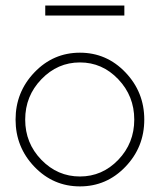

<svg xmlns="http://www.w3.org/2000/svg" viewBox="-20 -663 575 692"><path d="M428.2 -606.9H143.1V-643.1H428.2ZM104 -402.1Q171.9 -473.1 268.1 -473.1Q364.3 -473.1 432.1 -402.1Q500 -331.1 500 -231.9Q500 -132.8 432.1 -62Q364.3 8.8 268.1 8.8Q171.9 8.8 104 -62Q36.1 -132.8 36.1 -231.9Q36.1 -331.1 104 -402.1ZM129.2 -377.4Q70.8 -316.9 70.8 -231.9Q70.8 -147 129.2 -86.9Q187.5 -26.9 268.1 -26.9Q348.6 -26.9 406.2 -86.9Q463.9 -147 463.9 -231.9Q463.9 -316.9 406.2 -377.4Q348.6 -438 268.1 -438Q187.5 -438 129.2 -377.4Z"/></svg>

Font: RawengulkPcs
Style: Regular
Weight: 400
Version: Version 0.92